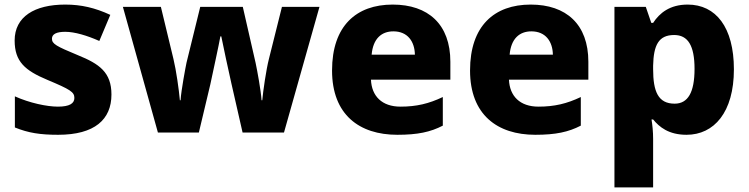

<svg xmlns="http://www.w3.org/2000/svg" viewBox="-20 -579 3271 839"><path d="M467 -166C467 -263 414 -300 320 -338C226 -377 207 -387 207 -410C207 -430 227 -440 265 -440C306 -440 360 -424 414 -400L462 -514C395 -545 335 -559 265 -559C131 -559 44 -506 44 -402C44 -310 89 -271 187 -230C287 -188 305 -177 305 -151C305 -127 284 -113 233 -113C185 -113 109 -129 45 -158V-22C104 2 156 10 234 10C394 10 467 -57 467 -166Z M991 -215 1040 0H1221L1376 -549H1212L1155 -321C1143 -274 1130 -183 1126 -141H1123C1120 -185 1104 -271 1097 -304L1041 -549H855L795 -305C791 -286 772 -186 769 -141H766C762 -186 750 -272 738 -321L683 -549H517L670 0H849L899 -210C910 -262 937 -385 943 -420H947C954 -385 980 -262 991 -215Z M1696 -559C1537 -559 1431 -466 1431 -271C1431 -78 1550 10 1716 10C1805 10 1861 -2 1915 -30V-155C1854 -126 1800 -113 1730 -113C1649 -113 1604 -159 1601 -231H1948V-309C1948 -473 1851 -559 1696 -559ZM1699 -442C1761 -442 1792 -398 1793 -340H1604C1610 -410 1647 -442 1699 -442Z M2299 -559C2140 -559 2034 -466 2034 -271C2034 -78 2153 10 2319 10C2408 10 2464 -2 2518 -30V-155C2457 -126 2403 -113 2333 -113C2252 -113 2207 -159 2204 -231H2551V-309C2551 -473 2454 -559 2299 -559ZM2302 -442C2364 -442 2395 -398 2396 -340H2207C2213 -410 2250 -442 2302 -442Z M2985 -559C2907 -559 2862 -522 2834 -479H2826L2802 -549H2665V240H2834V28C2834 -4 2831 -32 2827 -57H2834C2861 -24 2902 10 2980 10C3100 10 3187 -88 3187 -276C3187 -460 3108 -559 2985 -559ZM2926 -426C2986 -426 3015 -380 3015 -278C3015 -175 2986 -126 2928 -126C2856 -126 2834 -179 2834 -277V-292C2836 -382 2858 -426 2926 -426Z"/></svg>

Font: Noto Sans Ethiopic ExtraBold
Style: Regular
Weight: 800
Designer: Monotype Design Team
Foundry: Monotype Imaging Inc.
Version: Version 2.102